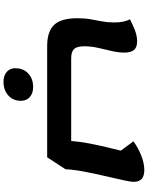

<svg xmlns="http://www.w3.org/2000/svg" viewBox="106 -675 843 1095"><g transform="rotate(90 527.5 -127.5)"><path d="M243 25Q160 25 122 -14.5Q84 -54 84 -147Q84 -190 90 -223Q96 -256 102 -288Q108 -320 108 -358Q108 -388 103 -410.5Q98 -433 90 -447Q122 -464 154 -476Q186 -488 216 -488Q251 -488 265.5 -469.5Q280 -451 280 -416Q280 -382 271 -343.5Q262 -305 253 -265.5Q244 -226 244 -186Q244 -145 259.5 -128.5Q275 -112 312 -112H784Q788 -162 798 -214.5Q808 -267 819.5 -314.5Q831 -362 839 -395L786 -467Q823 -494 867 -511.5Q911 -529 950 -529Q1017 -529 1017 -469Q1017 -451 1007.5 -408.5Q998 -366 985 -309.5Q972 -253 960 -192.5Q948 -132 945 -79L877 25ZM447 274Q411 274 390 255.5Q369 237 369 207Q369 161 399 133Q429 105 476 105Q512 105 533.5 124Q555 143 555 174Q555 219 524.5 246.5Q494 274 447 274Z"/></g></svg>

Font: Lemonada SemiBold
Style: Regular
Weight: 600
Designer: Mohamed Gaber (Arabic), Eduardo Tunni (Latin)
Foundry: Kief Type Foundry
Version: Version 4.005; ttfautohint (v1.8.3)